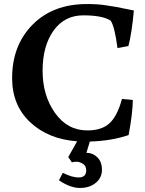

<svg xmlns="http://www.w3.org/2000/svg" viewBox="-20 -686 720 951"><path d="M40 -299Q40 -461 141 -563.5Q242 -666 411 -666Q465 -666 502.5 -660Q540 -654 553 -652Q566 -650 601 -642.5Q636 -635 643 -634Q633 -522 616 -458L562 -448Q548 -555 528 -584Q487 -610 393 -610Q299 -610 245 -534Q191 -458 191 -335.5Q191 -213 252.5 -126.5Q314 -40 413 -40Q485 -40 523.5 -76.5Q562 -113 584 -196L638 -191Q637 -124 617 -17Q532 12 425 15L408 71Q440 71 462.5 93.5Q485 116 485 155Q485 194 454.5 219.5Q424 245 376 245Q328 245 272 207L291 170Q337 193 369 193Q407 193 407 158Q407 135 390 125Q373 115 360 115Q347 115 336 118L318 92L362 14Q218 3 129 -81Q40 -165 40 -299Z"/></svg>

Font: Buenard
Style: Bold
Weight: 700
Foundry: FontFuror
Version: Version 1.002 2011